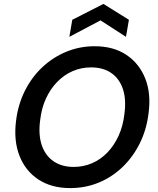

<svg xmlns="http://www.w3.org/2000/svg" viewBox="-20 -948 809 980"><path d="M338 12Q243 12 176.5 -31.5Q110 -75 79.5 -152.5Q49 -230 62 -332Q72 -414 106.5 -483.5Q141 -553 195 -604Q249 -655 317.5 -683.5Q386 -712 463 -712Q559 -712 625 -668Q691 -624 721.5 -547Q752 -470 738 -368Q728 -286 693.5 -216.5Q659 -147 605.5 -95.5Q552 -44 484 -16Q416 12 338 12ZM356 -96Q406 -96 450 -115Q494 -134 528.5 -170Q563 -206 585.5 -255.5Q608 -305 615 -366Q625 -440 607.5 -493Q590 -546 548.5 -575Q507 -604 445 -604Q395 -604 351 -585Q307 -566 272 -530Q237 -494 214.5 -445Q192 -396 185 -335Q175 -261 193 -207.5Q211 -154 253 -125Q295 -96 356 -96ZM334 -760 349 -847 508 -928 638 -847 623 -760 493 -844Z"/></svg>

Font: DM Sans 11pt SemiBold
Style: Italic
Weight: 600
Italic angle: -10°
Version: Version 4.004;gftools[0.9.30]